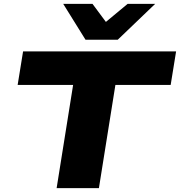

<svg xmlns="http://www.w3.org/2000/svg" viewBox="-20 -970 928 990"><path d="M272 0 357 -532H71L99 -705H888L860 -532H575L490 0ZM421 -765 306 -950H457L526 -857L638 -950H780L587 -765Z"/></svg>

Font: Nunito Sans 7pt Expanded Black
Style: Italic
Weight: 900
Width: 7
Italic angle: -9°
Designer: Vernon Adams
Foundry: Vernon Adams
Version: Version 3.101;gftools[0.9.27]